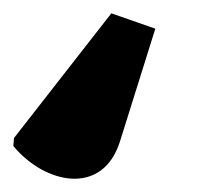

<svg xmlns="http://www.w3.org/2000/svg" viewBox="-92 -75 300 288"><path d="M75 -55 -71 132 -72 144C-25 201 62 220 88 137L141 -32Z"/></svg>

Font: Noto Serif SemiCondensed Black
Style: Italic
Weight: 900
Width: 4
Italic angle: -12°
Designer: Monotype Design Team
Foundry: Monotype Imaging Inc.
Version: Version 2.014